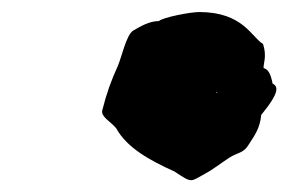

<svg xmlns="http://www.w3.org/2000/svg" viewBox="-20 -581 479 319"><path d="M150 -398C147 -387 164 -379 173 -368C191 -335 230 -314 270 -296C300 -276 296 -279 320 -292C335 -300 347 -310 361 -319C375 -328 385 -326 394 -342C403 -356 412 -368 414 -390C445 -428 445 -440 427 -444C422 -424 403 -418 382 -418C358 -422 338 -425 339 -428L341 -427C342 -424 331 -406 333 -404L329 -403C323 -394 346 -382 371 -382C389 -384 427 -396 435 -430C431 -457 427 -465 418 -468C417 -474 424 -487 417 -508C398 -519 384 -561 311 -561C296 -561 250 -552 244 -546C228 -546 213 -537 201 -530C190 -523 182 -486 176 -472C165 -448 157 -426 150 -398Z"/></svg>

Font: pokerface
Style: oblique
Weight: 400
Version: Version 1